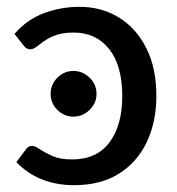

<svg xmlns="http://www.w3.org/2000/svg" viewBox="-20 -536 518 563"><path d="M197.5 7Q93.5 7 28 -60.5L54 -95.5Q58 -101.5 62.5 -104.8Q67 -108 74.5 -108Q80 -108 86.2 -104.8Q92.5 -101.5 100 -96.5Q113.5 -87.5 135 -78Q156.5 -68.5 191.5 -68.5Q263.5 -68.5 301 -118.5Q338.5 -168.5 338.5 -254.5Q338.5 -344 300 -392.2Q261.5 -440.5 196 -440.5Q168.5 -440.5 149.8 -434.8Q131 -429 118 -421Q105 -413 96 -405.5Q88.5 -399.5 82 -395.5Q75.5 -391.5 68.5 -391.5Q57.5 -391.5 50.5 -401L22.5 -436.5Q58.5 -478.5 108.5 -497.2Q158.5 -516 213.5 -516Q277 -516 327.8 -485.2Q378.5 -454.5 408.5 -396Q438.5 -337.5 438.5 -254.5Q438.5 -179.5 410.8 -120.2Q383 -61 329.2 -27Q275.5 7 197.5 7ZM195 -194Q168 -194 148.2 -213.8Q128.5 -233.5 128.5 -260.5Q128.5 -288.5 148.2 -308.2Q168 -328 195 -328Q222.5 -328 242.8 -308.2Q263 -288.5 263 -260.5Q263 -233.5 242.8 -213.8Q222.5 -194 195 -194Z"/></svg>

Font: Verano Sans Medium
Style: Regular
Weight: 500
Designer: Lukasz Dziedzic with Adam Twardoch and Botio Nikoltchev
Foundry: tyPoland Lukasz Dziedzic
Version: Version 3.001;December 28, 2019;FontCreator 12.0.0.2547 64-b